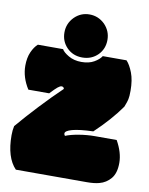

<svg xmlns="http://www.w3.org/2000/svg" viewBox="-90 -887 739 953"><g transform="rotate(10 279.0 -411.0)"><path d="M383.8 -629.9Q372.6 -612.3 347.2 -597.7Q321.8 -583 283.9 -583Q246.1 -583 218.8 -599.1Q191.4 -615.2 183.6 -629.9H56.6Q39.1 -614.7 26.1 -585.7Q13.2 -556.6 13.2 -516.6Q13.2 -458 48.8 -401.9H153.8Q178.2 -428.2 189.9 -437.5Q201.7 -446.8 208.5 -446.8Q219.7 -446.8 221.7 -436Q170.4 -387.2 112.3 -325.2Q54.2 -263.2 10.7 -211.4Q5.9 -189.9 5.9 -165Q5.9 -52.7 56.6 0H414.6Q451.7 0 476.6 -6.8Q510.7 -15.6 533.7 -43Q556.6 -70.3 556.6 -122.1Q556.6 -173.8 523.9 -231.9H414.1Q375 -231.9 333.3 -224.9Q291.5 -217.8 267.6 -207.5Q262.7 -212.9 262.7 -218.8Q262.7 -232.4 297.1 -241.9Q331.5 -251.5 402.3 -253.9Q481 -328.1 532.7 -401.4Q536.1 -411.1 539.6 -419.9Q543 -428.7 546.1 -441.7Q549.3 -454.6 549.3 -484.4Q549.3 -538.1 535.2 -574.7Q521 -611.3 503.4 -629.9ZM207.5 -790.5Q175.8 -757.8 175.8 -712.9Q175.8 -668 206.5 -636.7Q237.3 -605.5 284.2 -605.5Q331.1 -605.5 362.8 -637.2Q392.6 -668 392.6 -712.9Q392.6 -757.8 360.8 -790.5Q328.1 -822.3 283.7 -822.3Q239.3 -822.3 207.5 -790.5Z"/></g></svg>

Font: Friends & Family
Style: Regular
Weight: 400
Designer: Sarang Kulkarni, Maithili Shingre, Noopur Datye
Foundry: Ek Type
Version: Version 1.000;hotconv 1.0.117;makeotfexe 2.5.65602